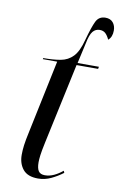

<svg xmlns="http://www.w3.org/2000/svg" viewBox="-87 -810 547 869"><g transform="rotate(10 186.5 -375.0)"><path d="M151 10Q103 10 81.5 -16.5Q60 -43 60 -83Q60 -104 63 -127.5Q66 -151 75 -192L145 -526H79L80 -531Q126 -531 159.5 -537Q193 -543 216 -567Q239 -591 253 -645Q270 -707 283 -733.5Q296 -760 326 -760Q349 -760 361 -745.5Q373 -731 373 -709Q373 -679 355 -664Q346 -683 336 -692Q326 -701 310 -701Q291 -701 278.5 -686Q266 -671 258 -630L237 -536H335L333 -526H234L155 -158Q146 -116 143.5 -96Q141 -76 141 -63Q141 -36 149.5 -23Q158 -10 179 -10Q200 -10 220.5 -19.5Q241 -29 260 -45L264 -36Q239 -17 210.5 -3.5Q182 10 151 10Z"/></g></svg>

Font: Noto Serif Display ExtraCondensed
Style: Italic
Weight: 400
Width: 2
Italic angle: -12°
Designer: Monotype Design Team
Foundry: Monotype Imaging Inc.
Version: Version 2.009